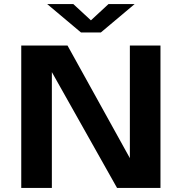

<svg xmlns="http://www.w3.org/2000/svg" viewBox="-20 -924 915 944"><path d="M84.5 0V-700H312L618.5 -146.5V-700H769V0H555.5L235 -569.5V0ZM212 -904H340.5L427 -824L513.5 -904H642L476 -764.5H378Z"/></svg>

Font: Trispace SemiExpanded SemiBold
Style: Regular
Weight: 600
Width: 6
Designer: Tyler Finck
Foundry: Etcetera Type Company
Version: Version 1.210; ttfautohint (v1.8.3)